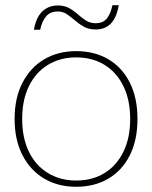

<svg xmlns="http://www.w3.org/2000/svg" viewBox="-20 -706 584 736"><path d="M272 -510Q342 -510 395 -479Q448 -448 477.5 -389.5Q507 -331 507 -250Q507 -169 477.5 -110.5Q448 -52 395 -21Q342 10 272 10Q203 10 150 -21Q97 -52 66.5 -110.5Q36 -169 36 -250Q36 -331 66.5 -389.5Q97 -448 150 -479Q203 -510 272 -510ZM272 -486Q211 -486 164 -457.5Q117 -429 91 -376Q65 -323 65 -250Q65 -177 91 -124Q117 -71 164 -42.5Q211 -14 272 -14Q334 -14 380.5 -42.5Q427 -71 453 -124Q479 -177 479 -250Q479 -323 453 -376Q427 -429 380.5 -457.5Q334 -486 272 -486ZM435 -686Q420 -593 347 -593Q320 -593 301.5 -603.5Q283 -614 267.5 -627.5Q252 -641 236.5 -651.5Q221 -662 201 -662Q173 -662 157 -643.5Q141 -625 134 -592H110Q118 -639 142 -662Q166 -685 202 -685Q227 -685 245 -675Q263 -665 278.5 -651Q294 -637 310 -627Q326 -617 346 -617Q375 -617 389.5 -635Q404 -653 411 -686Z"/></svg>

Font: Prodigy Sans ExtraLight
Style: Regular
Weight: 200
Designer: Wei Huang
Foundry: Wei Huang
Version: Version 1.003; ttfautohint (v1.8.3)